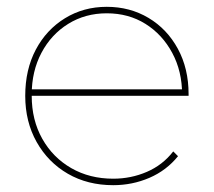

<svg xmlns="http://www.w3.org/2000/svg" viewBox="-20 -540 627 563"><path d="M312 3Q237 3 179 -30.5Q121 -64 87.5 -123.5Q54 -183 54 -259Q54 -336 85 -394.5Q116 -453 170.5 -486.5Q225 -520 293 -520Q361 -520 415.5 -487.5Q470 -455 501.5 -397Q533 -339 533 -264Q533 -263 533 -262Q533 -261 533 -259H65V-278H522L514 -263Q514 -331 485 -385Q456 -439 406.5 -470Q357 -501 293 -501Q230 -501 180 -470Q130 -439 101.5 -385Q73 -331 73 -263V-259Q73 -188 104 -133Q135 -78 189 -47Q243 -16 312 -16Q364 -16 410.5 -36Q457 -56 488 -96L502 -82Q468 -40 418 -18.5Q368 3 312 3Z"/></svg>

Font: Montserrat Thin Thin
Style: Regular
Weight: 250
Version: Version 9.000